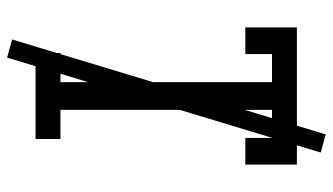

<svg xmlns="http://www.w3.org/2000/svg" viewBox="-218 -638 936 540"><g transform="rotate(90 250.0 -368.0)"><path d="M129 0V-70H211V-665H132V-590H57V-735H443V-590H368V-665H289V-70H371V0ZM142 80 91 66 358 -816 409 -802Z"/></g></svg>

Font: Iosevka Gothic
Style: Regular
Weight: 400
Monospace: yes
Designer: Belleve Invis
Foundry: Belleve Invis
Version: Version 15.5.1; ttfautohint (v1.8.4)